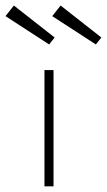

<svg xmlns="http://www.w3.org/2000/svg" viewBox="-98 -658 378 678"><path d="M240.5 -501 86.5 -601 116 -638.5 260 -525.5ZM75.5 -501 -78.5 -601 -49 -638.5 95 -525.5ZM59 0V-410.5H91V0Z"/></svg>

Font: League Spartan ExtraLight
Style: Regular
Weight: 200
Foundry: The League of Moveable Type
Version: Version 2.002